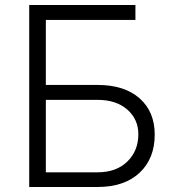

<svg xmlns="http://www.w3.org/2000/svg" viewBox="-20 -747 701 767"><path d="M96.7 0V-727.1H521V-667.5H163.1V-407.7H369.1Q477.1 -407.7 537.6 -354.2Q598.1 -300.8 598.1 -209Q598.1 -113.8 537.6 -56.9Q477.1 0 369.1 0ZM163.1 -58.6H369.1Q444.8 -58.6 488.8 -101.8Q532.7 -145 532.7 -210.4Q532.7 -270.5 488.5 -309.3Q444.3 -348.1 369.1 -348.1H163.1Z"/></svg>

Font: Interop Light
Style: Regular
Weight: 300
Designer: Rasmus Andersson, Google, Jang Haemin
Foundry: jhaemin
Version: Version 1.007